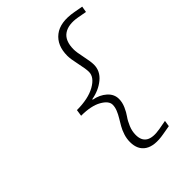

<svg xmlns="http://www.w3.org/2000/svg" viewBox="-246 -831 1107 1107"><g transform="rotate(-45 307.5 -278.0)"><path d="M424.8 151.9Q343.3 166.5 300.5 138.9Q257.8 111.3 257.8 48.8Q257.8 21 266.4 -5.4Q274.9 -31.7 286.9 -52.5Q298.8 -73.2 310.8 -92.8Q322.8 -112.3 331.3 -133.3Q339.8 -154.3 339.8 -173.8Q339.8 -205.6 293.5 -231.7Q247.1 -257.8 166 -257.8L171.9 -297.9Q264.6 -297.9 320.8 -329.6Q377 -361.3 377 -404.8Q377 -429.2 365.5 -480.7Q354 -532.2 354 -558.1Q354 -642.6 407.5 -684.3Q460.9 -726.1 561 -708L615.2 -698.2L608.9 -661.1L555.2 -670.9Q484.9 -683.6 445.3 -656Q405.8 -628.4 405.8 -558.1Q405.8 -535.6 416.3 -487.3Q426.8 -439 426.8 -414.1Q426.8 -361.8 383.5 -326.2Q340.3 -290.5 278.8 -279.8V-275.9Q326.2 -267.1 357.7 -239Q389.2 -210.9 389.2 -171.9Q389.2 -144 376.7 -115.7Q364.3 -87.4 349.6 -67.1Q335 -46.9 322.5 -17.1Q310.1 12.7 310.1 43Q310.1 136.7 431.2 115.2L486.8 105L481 142.1Z"/></g></svg>

Font: Office Code Pro Light Italic
Style: Regular
Weight: 300
Italic angle: -9°
Designer: Nathan Rutzky & Paul D. Hunt
Foundry: Adobe Systems Incorporated
Version: Version 1.004;PS 001.004;hotconv 1.0.70;makeotf.lib2.5.58329